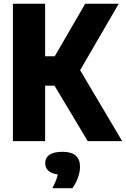

<svg xmlns="http://www.w3.org/2000/svg" viewBox="-20 -760 678 1034"><path d="M452.5 0 273.5 -298.5H223V0H49.5V-740H223V-457H275L439 -740H619.5L411.5 -382L638 0ZM411 138.5Q411 166 399.2 198Q387.5 230 370 253.5H262Q285.5 209 291.5 179.5Q257 175 240.2 159.2Q223.5 143.5 223.5 118.5Q223.5 89.5 246.5 73.5Q269.5 57.5 317 57.5Q411 57.5 411 138.5Z"/></svg>

Font: Encode Sans Condensed ExtraBold
Style: Regular
Weight: 800
Width: 3
Designer: Multiple Designers
Foundry: Impallari Type
Version: Version 2.000